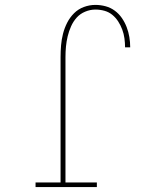

<svg xmlns="http://www.w3.org/2000/svg" viewBox="-20 -763 640 783"><path d="M125 0V-19H227V-530Q227 -554 229 -578Q231 -602 237 -625.5Q243 -649 254 -670.5Q265 -692 282 -709Q299 -726 322 -734.5Q345 -743 369 -743Q390 -743 410.5 -737.5Q431 -732 448 -719.5Q465 -707 477 -689.5Q489 -672 496.5 -652.5Q504 -633 507.5 -612Q511 -591 511 -570H490Q490 -588 487.5 -606.5Q485 -625 478.5 -642.5Q472 -660 462 -675.5Q452 -691 438 -702.5Q424 -714 406 -719Q388 -724 369 -724Q348 -724 327.5 -715.5Q307 -707 293 -691.5Q279 -676 270 -656Q261 -636 256 -615Q251 -594 249 -573Q247 -552 247 -530V-19H375V0Z"/></svg>

Font: Iosevka HT Thin Extended
Style: Regular
Weight: 100
Width: 7
Monospace: yes
Designer: Belleve Invis
Foundry: Belleve Invis
Version: Version 32.3.0; ttfautohint (v1.8.4)